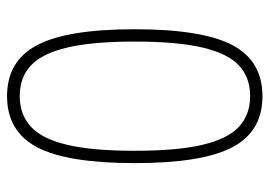

<svg xmlns="http://www.w3.org/2000/svg" viewBox="-130 -623 765 545"><g transform="rotate(-90 252.5 -350.5)"><path d="M252 12Q152 12 107 -73.5Q62 -159 62 -351Q62 -542 107 -627.5Q152 -713 252 -713Q352 -713 397 -627.5Q442 -542 442 -351Q442 -159 397 -73.5Q352 12 252 12ZM252 -23Q305 -23 339 -54.5Q373 -86 390 -158Q407 -230 407 -351Q407 -471 390 -542.5Q373 -614 339 -645.5Q305 -677 252 -677Q200 -677 165.5 -645.5Q131 -614 114 -542.5Q97 -471 97 -351Q97 -230 114 -158Q131 -86 165.5 -54.5Q200 -23 252 -23Z"/></g></svg>

Font: Zen Kaku Gothic New Light
Style: Regular
Weight: 300
Designer: Yoshimichi Ohira
Foundry: Positype
Version: Version 1.002